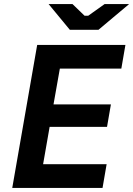

<svg xmlns="http://www.w3.org/2000/svg" viewBox="-20 -920 652 940"><path d="M40 0H482L502 -116H191L223 -299H504L523 -409H242L273 -584H574L594 -700H162ZM322 -774H462L612 -900H492L412 -843H394L335 -900H218Z"/></svg>

Font: Fixel Display 20240404 SemiBold
Style: Italic
Weight: 600
Italic angle: -10°
Designer: AlfaBravo + MacPaw
Foundry: Kyrylo Tkachov, Marchela Mozhyna, Serhii Makarenko, Maria Weinstein, Zakhar Kryvoshyya
Version: Version 1.211;Glyphs 3.2 (3225)